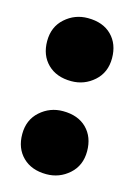

<svg xmlns="http://www.w3.org/2000/svg" viewBox="-87 -549 428 612"><g transform="rotate(15 127.0 -242.5)"><path d="M20 -89Q20 -136 52 -164.5Q84 -193 127 -193Q177 -193 205.5 -164.5Q234 -136 234 -89Q234 -42 202 -13.5Q170 15 127 15Q78 15 49 -13.5Q20 -42 20 -89ZM20 -396Q20 -443 52 -471.5Q84 -500 127 -500Q177 -500 205.5 -471.5Q234 -443 234 -396Q234 -349 202 -320.5Q170 -292 127 -292Q78 -292 49 -320.5Q20 -349 20 -396Z"/></g></svg>

Font: Bitter Thin Black
Style: Regular
Weight: 900
Version: Version 3.020